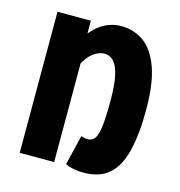

<svg xmlns="http://www.w3.org/2000/svg" viewBox="-102 -754 803 856"><g transform="rotate(15 300.0 -325.5)"><path d="M357 12Q337 12 313 7.5Q289 3 275 -5L308 -143Q314 -141 321.5 -139Q329 -137 339 -137Q358 -137 370 -152Q382 -167 387.5 -208.5Q393 -250 393 -331Q393 -401 383.5 -444Q374 -487 356.5 -506Q339 -525 314 -525Q298 -525 281.5 -517.5Q265 -510 249.5 -494.5Q234 -479 221 -455V0H62V-651H216V-592Q236 -616 257.5 -631.5Q279 -647 303.5 -655Q328 -663 355 -663Q413 -663 458.5 -630.5Q504 -598 530.5 -525Q557 -452 557 -331Q557 -217 538 -140.5Q519 -64 476 -26Q433 12 357 12Z"/></g></svg>

Font: Source Code Pro ExtraBold
Style: Regular
Weight: 800
Monospace: yes
Designer: Paul D. Hunt, Teo Tuominen
Foundry: Adobe Systems Incorporated
Version: Version 1.018;hotconv 1.0.116;makeotfexe 2.5.65601